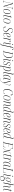

<svg xmlns="http://www.w3.org/2000/svg" viewBox="6778 -7606 1050 14681"><g transform="rotate(90 7303.5 -265.0)"><path d="M-17 0 -15 -10H20Q52 -10 66 -19Q80 -28 88 -63L214 -651Q218 -672 218 -682Q218 -695 208.5 -699.5Q199 -704 180 -704H132L134 -714H265L448 -53L569 -619Q577 -657 577 -672Q577 -690 565 -697Q553 -704 529 -704H489L491 -714H693L691 -704H655Q633 -704 619.5 -698.5Q606 -693 597.5 -675Q589 -657 581 -619L448 0H427L232 -688L102 -75Q99 -61 97 -51Q95 -41 95 -34Q95 -10 140 -10H184L182 0Z M797 10Q734 10 694.5 -36.5Q655 -83 655 -180Q655 -223 665 -272.5Q675 -322 694 -370.5Q713 -419 742 -458.5Q771 -498 809 -522Q847 -546 896 -546Q956 -546 997 -501.5Q1038 -457 1038 -354Q1038 -312 1028.5 -262.5Q1019 -213 1000 -165Q981 -117 952.5 -77.5Q924 -38 885 -14Q846 10 797 10ZM799 0Q848 0 885 -34.5Q922 -69 947 -124.5Q972 -180 984.5 -243.5Q997 -307 997 -364Q997 -453 970 -494.5Q943 -536 893 -536Q846 -536 809.5 -502Q773 -468 747.5 -413Q722 -358 709 -294Q696 -230 696 -170Q696 -77 723.5 -38.5Q751 0 799 0Z M1203 10Q1162 10 1145.5 -13.5Q1129 -37 1129 -72Q1129 -92 1132.5 -116Q1136 -140 1147 -192L1216 -526H1145L1147 -531Q1178 -532 1201.5 -539Q1225 -546 1243 -573Q1261 -600 1276 -659H1286L1260 -536H1351L1349 -526H1258L1184 -175Q1173 -121 1170 -98.5Q1167 -76 1167 -63Q1167 -33 1176.5 -18Q1186 -3 1210 -3Q1231 -3 1249.5 -9.5Q1268 -16 1288 -27L1291 -18Q1244 10 1203 10Z M1517 10Q1454 10 1414.5 -36.5Q1375 -83 1375 -180Q1375 -223 1385 -272.5Q1395 -322 1414 -370.5Q1433 -419 1462 -458.5Q1491 -498 1529 -522Q1567 -546 1616 -546Q1676 -546 1717 -501.5Q1758 -457 1758 -354Q1758 -312 1748.5 -262.5Q1739 -213 1720 -165Q1701 -117 1672.5 -77.5Q1644 -38 1605 -14Q1566 10 1517 10ZM1519 0Q1568 0 1605 -34.5Q1642 -69 1667 -124.5Q1692 -180 1704.5 -243.5Q1717 -307 1717 -364Q1717 -453 1690 -494.5Q1663 -536 1613 -536Q1566 -536 1529.5 -502Q1493 -468 1467.5 -413Q1442 -358 1429 -294Q1416 -230 1416 -170Q1416 -77 1443.5 -38.5Q1471 0 1519 0Z M2179 10Q2117 10 2078 -10.5Q2039 -31 2020.5 -65.5Q2002 -100 2002 -141Q2002 -171 2013 -181Q2024 -191 2039 -192Q2037 -96 2069 -48Q2101 0 2178 0Q2256 0 2303 -45Q2350 -90 2350 -174Q2350 -210 2339.5 -235.5Q2329 -261 2303 -287Q2277 -313 2231 -349Q2197 -376 2172 -400Q2147 -424 2133.5 -454Q2120 -484 2120 -528Q2120 -583 2142.5 -627.5Q2165 -672 2208 -698Q2251 -724 2310 -724Q2362 -724 2393 -706.5Q2424 -689 2438 -663Q2452 -637 2452 -610Q2452 -570 2414 -570Q2416 -609 2409 -641.5Q2402 -674 2379 -694Q2356 -714 2309 -714Q2244 -714 2200 -668Q2156 -622 2156 -541Q2156 -504 2167.5 -478.5Q2179 -453 2202 -430.5Q2225 -408 2259 -381Q2310 -340 2338 -310Q2366 -280 2377 -251.5Q2388 -223 2388 -186Q2388 -88 2330 -39Q2272 10 2179 10Z M2616 10Q2554 10 2514.5 -38.5Q2475 -87 2475 -182Q2475 -227 2485 -277.5Q2495 -328 2514 -375.5Q2533 -423 2561 -461.5Q2589 -500 2625.5 -523Q2662 -546 2707 -546Q2754 -546 2779.5 -517.5Q2805 -489 2805 -438Q2805 -378 2772 -335.5Q2739 -293 2684 -270.5Q2629 -248 2562 -248H2522Q2520 -241 2518.5 -219Q2517 -197 2517 -177Q2517 -96 2545 -48Q2573 0 2620 0Q2664 0 2693.5 -31.5Q2723 -63 2738 -106Q2741 -104 2743 -100Q2745 -96 2745 -88Q2745 -68 2729 -45Q2713 -22 2684.5 -6Q2656 10 2616 10ZM2557 -258Q2617 -258 2664 -281.5Q2711 -305 2738 -348Q2765 -391 2765 -449Q2765 -495 2749.5 -515.5Q2734 -536 2702 -536Q2658 -536 2623 -499Q2588 -462 2563 -399.5Q2538 -337 2523 -258Z M2946 -442Q2953 -474 2953 -492Q2953 -514 2939.5 -520Q2926 -526 2899 -526H2885L2887 -536H3001L2977 -402H2979Q3004 -467 3038.5 -506.5Q3073 -546 3119 -546Q3153 -546 3167 -527.5Q3181 -509 3181 -486Q3181 -447 3143 -447Q3143 -457 3143 -467Q3143 -504 3133.5 -517.5Q3124 -531 3106 -531Q3081 -531 3058.5 -511.5Q3036 -492 3017 -460.5Q2998 -429 2984 -391.5Q2970 -354 2962 -317L2894 0H2853Z M3356 -674Q3344 -674 3336 -681.5Q3328 -689 3328 -705Q3328 -722 3337 -733Q3346 -744 3361 -744Q3373 -744 3380.5 -736.5Q3388 -729 3388 -714Q3388 -694 3378.5 -684Q3369 -674 3356 -674ZM3285 10Q3252 10 3237 -11.5Q3222 -33 3222 -70Q3222 -95 3227.5 -126.5Q3233 -158 3239 -187L3298 -474Q3302 -489 3302 -498Q3302 -513 3290.5 -519.5Q3279 -526 3247 -526H3232L3234 -536H3353L3270 -141Q3265 -115 3263 -95.5Q3261 -76 3261 -64Q3261 -3 3295 -3Q3312 -3 3327.5 -13Q3343 -23 3359 -42L3366 -35Q3348 -15 3329 -2.5Q3310 10 3285 10Z M3303 240Q3276 240 3255 232L3258 222Q3276 228 3297 228Q3322 228 3340 212Q3358 196 3373 156Q3388 116 3403 43L3524 -526H3450L3451 -531L3526 -536L3543 -617Q3558 -688 3589.5 -729Q3621 -770 3676 -770Q3718 -770 3739 -748Q3760 -726 3760 -693Q3760 -653 3723 -653Q3725 -712 3714.5 -736Q3704 -760 3676 -760Q3639 -760 3620.5 -727.5Q3602 -695 3591 -648L3567 -536H3649L3647 -526H3565L3445 38Q3428 121 3408.5 164.5Q3389 208 3363.5 224Q3338 240 3303 240Z M3812 0 3815 -10H3843Q3874 -10 3888 -18Q3902 -26 3909 -57L4037 -665Q4040 -676 4040 -682Q4040 -695 4029.5 -699.5Q4019 -704 4002 -704H3962L3964 -714H4166Q4281 -714 4337.5 -647Q4394 -580 4394 -450Q4394 -363 4372 -282.5Q4350 -202 4306.5 -138.5Q4263 -75 4197.5 -37.5Q4132 0 4046 0ZM4037 -10Q4111 -10 4169.5 -44.5Q4228 -79 4268.5 -139.5Q4309 -200 4330 -280Q4351 -360 4351 -451Q4351 -582 4301.5 -643Q4252 -704 4162 -704H4086L3939 -10Z M4607 -674Q4595 -674 4587 -681.5Q4579 -689 4579 -705Q4579 -722 4588 -733Q4597 -744 4612 -744Q4624 -744 4631.5 -736.5Q4639 -729 4639 -714Q4639 -694 4629.5 -684Q4620 -674 4607 -674ZM4536 10Q4503 10 4488 -11.5Q4473 -33 4473 -70Q4473 -95 4478.5 -126.5Q4484 -158 4490 -187L4549 -474Q4553 -489 4553 -498Q4553 -513 4541.5 -519.5Q4530 -526 4498 -526H4483L4485 -536H4604L4521 -141Q4516 -115 4514 -95.5Q4512 -76 4512 -64Q4512 -3 4546 -3Q4563 -3 4578.5 -13Q4594 -23 4610 -42L4617 -35Q4599 -15 4580 -2.5Q4561 10 4536 10Z M4785 10Q4742 10 4714 -7.5Q4686 -25 4672.5 -51.5Q4659 -78 4659 -106Q4659 -133 4670 -143Q4681 -153 4694 -153Q4694 -146 4694 -139Q4694 -132 4694 -126Q4696 -69 4718 -34.5Q4740 0 4789 0Q4838 0 4868 -34.5Q4898 -69 4898 -128Q4898 -167 4879.5 -198Q4861 -229 4818 -260Q4776 -288 4748.5 -319.5Q4721 -351 4721 -405Q4721 -471 4762 -509Q4803 -547 4862 -547Q4901 -547 4925.5 -531.5Q4950 -516 4961.5 -492Q4973 -468 4973 -442Q4973 -401 4938 -401Q4938 -408 4938 -415Q4938 -422 4938 -429Q4937 -479 4920.5 -508Q4904 -537 4860 -537Q4815 -537 4785 -505.5Q4755 -474 4755 -417Q4755 -373 4776.5 -347.5Q4798 -322 4838 -294Q4880 -266 4905.5 -233Q4931 -200 4931 -145Q4931 -78 4893 -34Q4855 10 4785 10Z M5119 -430Q5124 -453 5127 -470Q5130 -487 5130 -496Q5130 -516 5117.5 -521Q5105 -526 5076 -526H5063L5065 -536H5177L5150 -394H5152Q5171 -435 5194.5 -469.5Q5218 -504 5247 -525Q5276 -546 5311 -546Q5359 -546 5382 -505.5Q5405 -465 5405 -389Q5405 -342 5394.5 -288.5Q5384 -235 5363.5 -182Q5343 -129 5312 -85.5Q5281 -42 5240 -16Q5199 10 5149 10Q5124 10 5105.5 3.5Q5087 -3 5071 -14Q5068 2 5066 13Q5064 24 5062 36L5033 171Q5029 193 5029 205Q5029 222 5042 226Q5055 230 5085 230H5101L5098 240H4977ZM5147 0Q5187 0 5220.5 -26.5Q5254 -53 5280.5 -96Q5307 -139 5326 -192Q5345 -245 5355 -299.5Q5365 -354 5365 -401Q5365 -472 5349 -499.5Q5333 -527 5299 -527Q5268 -527 5241 -505Q5214 -483 5192.5 -448Q5171 -413 5155.5 -372.5Q5140 -332 5132 -296L5075 -27Q5083 -19 5101.5 -9.5Q5120 0 5147 0Z M5552 10Q5515 10 5500.5 -13Q5486 -36 5486 -71Q5486 -94 5491 -120.5Q5496 -147 5501 -172L5610 -701Q5613 -716 5613 -722Q5613 -735 5604.5 -742.5Q5596 -750 5571 -750H5543L5546 -760H5666L5539 -157Q5534 -132 5530.5 -110.5Q5527 -89 5527 -70Q5527 -40 5535 -21.5Q5543 -3 5564 -3Q5582 -3 5599 -13.5Q5616 -24 5632 -42L5637 -35Q5619 -16 5600 -3Q5581 10 5552 10Z M5782 10Q5733 10 5709.5 -30.5Q5686 -71 5686 -146Q5686 -195 5697 -250Q5708 -305 5729 -357.5Q5750 -410 5780.5 -452.5Q5811 -495 5850 -520.5Q5889 -546 5935 -546Q5967 -546 5988 -534Q6009 -522 6023 -505L6051 -535H6061L5989 -200Q5985 -180 5980.5 -153.5Q5976 -127 5973 -101Q5970 -75 5970 -58Q5970 -4 6004 -4Q6021 -4 6036 -13.5Q6051 -23 6069 -41L6075 -34Q6058 -15 6037.5 -2.5Q6017 10 5992 10Q5961 10 5947.5 -10.5Q5934 -31 5934 -65Q5934 -86 5937.5 -112.5Q5941 -139 5945 -163H5942Q5903 -67 5862.5 -28.5Q5822 10 5782 10ZM5792 -2Q5819 -2 5845.5 -26Q5872 -50 5895 -89.5Q5918 -129 5936.5 -177.5Q5955 -226 5965 -277L6011 -494Q6000 -515 5980 -525.5Q5960 -536 5937 -536Q5899 -536 5866.5 -509.5Q5834 -483 5808.5 -439Q5783 -395 5765 -342Q5747 -289 5737.5 -235.5Q5728 -182 5728 -136Q5728 -63 5746 -32.5Q5764 -2 5792 -2Z M6028 240Q6010 240 5989.5 235.5Q5969 231 5956 223L5960 214Q5972 220 5989 225Q6006 230 6027 230Q6082 230 6123.5 209Q6165 188 6203 139.5Q6241 91 6284 7L6172 -484Q6165 -513 6157.5 -519.5Q6150 -526 6128 -526H6117L6119 -536H6202L6283 -180Q6291 -145 6298.5 -108.5Q6306 -72 6311 -40H6314Q6347 -98 6380.5 -164.5Q6414 -231 6437 -304Q6460 -377 6460 -453Q6460 -489 6447 -500.5Q6434 -512 6414 -512Q6414 -526 6423 -534.5Q6432 -543 6445 -543Q6461 -543 6472 -526.5Q6483 -510 6483 -470Q6483 -404 6462 -336.5Q6441 -269 6407 -197.5Q6373 -126 6332 -50Q6288 31 6254 86.5Q6220 142 6187.5 176Q6155 210 6117 225Q6079 240 6028 240Z M6975 10Q6914 10 6868.5 -21Q6823 -52 6798 -109.5Q6773 -167 6773 -246Q6773 -341 6796.5 -426.5Q6820 -512 6864 -579Q6908 -646 6968.5 -684.5Q7029 -723 7102 -723Q7171 -723 7210 -687Q7249 -651 7249 -592Q7249 -574 7238.5 -563Q7228 -552 7210 -552Q7210 -626 7185.5 -669.5Q7161 -713 7098 -713Q7037 -713 6985.5 -674Q6934 -635 6895.5 -568Q6857 -501 6836 -417.5Q6815 -334 6815 -244Q6815 -168 6836.5 -113.5Q6858 -59 6895.5 -29.5Q6933 0 6980 0Q7042 0 7081 -33Q7120 -66 7139 -124Q7149 -116 7149 -100Q7149 -78 7130.5 -52.5Q7112 -27 7073.5 -8.5Q7035 10 6975 10Z M7400 10Q7337 10 7297.5 -36.5Q7258 -83 7258 -180Q7258 -223 7268 -272.5Q7278 -322 7297 -370.5Q7316 -419 7345 -458.5Q7374 -498 7412 -522Q7450 -546 7499 -546Q7559 -546 7600 -501.5Q7641 -457 7641 -354Q7641 -312 7631.5 -262.5Q7622 -213 7603 -165Q7584 -117 7555.5 -77.5Q7527 -38 7488 -14Q7449 10 7400 10ZM7402 0Q7451 0 7488 -34.5Q7525 -69 7550 -124.5Q7575 -180 7587.5 -243.5Q7600 -307 7600 -364Q7600 -453 7573 -494.5Q7546 -536 7496 -536Q7449 -536 7412.5 -502Q7376 -468 7350.5 -413Q7325 -358 7312 -294Q7299 -230 7299 -170Q7299 -77 7326.5 -38.5Q7354 0 7402 0Z M8024 10Q7961 10 7961 -70Q7961 -97 7966.5 -130Q7972 -163 7980 -202L8010 -340Q8013 -351 8017.5 -371.5Q8022 -392 8025.5 -414.5Q8029 -437 8029 -455Q8029 -469 8025 -485.5Q8021 -502 8009.5 -514Q7998 -526 7976 -526Q7948 -526 7921 -504.5Q7894 -483 7871.5 -448.5Q7849 -414 7832 -371.5Q7815 -329 7806 -287L7745 0H7704L7797 -442Q7800 -457 7802 -468.5Q7804 -480 7804 -489Q7804 -510 7794 -518Q7784 -526 7755 -526H7743L7745 -536H7857L7823 -378H7825Q7863 -466 7903.5 -504.5Q7944 -543 7989 -543Q8032 -543 8050 -514.5Q8068 -486 8068 -449Q8068 -424 8062 -391.5Q8056 -359 8049 -327L8018 -185Q8011 -152 8006 -120.5Q8001 -89 8001 -62Q8001 -34 8008.5 -18.5Q8016 -3 8036 -3Q8048 -3 8063 -11.5Q8078 -20 8099 -42L8105 -34Q8083 -10 8064.5 0Q8046 10 8024 10Z M8245 10Q8194 10 8174 -34Q8154 -78 8154 -145Q8154 -195 8165 -250Q8176 -305 8197 -357.5Q8218 -410 8248 -452.5Q8278 -495 8316.5 -520.5Q8355 -546 8401 -546Q8429 -546 8449 -536Q8469 -526 8484 -509Q8488 -531 8492.5 -554Q8497 -577 8501 -592L8523 -697Q8524 -705 8525.5 -712Q8527 -719 8527 -724Q8527 -737 8517.5 -743.5Q8508 -750 8485 -750H8454L8457 -760H8577L8457 -201Q8450 -170 8443.5 -130Q8437 -90 8437 -65Q8437 -31 8446 -17Q8455 -3 8474 -3Q8491 -3 8507 -13.5Q8523 -24 8539 -42L8545 -35Q8528 -15 8508 -2.5Q8488 10 8462 10Q8402 10 8402 -72Q8402 -92 8405.5 -114.5Q8409 -137 8414 -163H8410Q8370 -66 8328 -28Q8286 10 8245 10ZM8257 -7Q8287 -7 8314 -31.5Q8341 -56 8363.5 -94Q8386 -132 8402 -172.5Q8418 -213 8425 -244L8480 -494Q8469 -515 8448 -525.5Q8427 -536 8404 -536Q8366 -536 8333.5 -510Q8301 -484 8275.5 -440.5Q8250 -397 8232 -344.5Q8214 -292 8204.5 -238Q8195 -184 8195 -138Q8195 -67 8212 -37Q8229 -7 8257 -7Z M8742 10Q8680 10 8640.5 -38.5Q8601 -87 8601 -182Q8601 -227 8611 -277.5Q8621 -328 8640 -375.5Q8659 -423 8687 -461.5Q8715 -500 8751.5 -523Q8788 -546 8833 -546Q8880 -546 8905.5 -517.5Q8931 -489 8931 -438Q8931 -378 8898 -335.5Q8865 -293 8810 -270.5Q8755 -248 8688 -248H8648Q8646 -241 8644.5 -219Q8643 -197 8643 -177Q8643 -96 8671 -48Q8699 0 8746 0Q8790 0 8819.5 -31.5Q8849 -63 8864 -106Q8867 -104 8869 -100Q8871 -96 8871 -88Q8871 -68 8855 -45Q8839 -22 8810.5 -6Q8782 10 8742 10ZM8683 -258Q8743 -258 8790 -281.5Q8837 -305 8864 -348Q8891 -391 8891 -449Q8891 -495 8875.5 -515.5Q8860 -536 8828 -536Q8784 -536 8749 -499Q8714 -462 8689 -399.5Q8664 -337 8649 -258Z M9292 10Q9229 10 9229 -70Q9229 -97 9234.5 -130Q9240 -163 9248 -202L9278 -340Q9281 -351 9285.5 -371.5Q9290 -392 9293.5 -414.5Q9297 -437 9297 -455Q9297 -469 9293 -485.5Q9289 -502 9277.5 -514Q9266 -526 9244 -526Q9216 -526 9189 -504.5Q9162 -483 9139.5 -448.5Q9117 -414 9100 -371.5Q9083 -329 9074 -287L9013 0H8972L9065 -442Q9068 -457 9070 -468.5Q9072 -480 9072 -489Q9072 -510 9062 -518Q9052 -526 9023 -526H9011L9013 -536H9125L9091 -378H9093Q9131 -466 9171.5 -504.5Q9212 -543 9257 -543Q9300 -543 9318 -514.5Q9336 -486 9336 -449Q9336 -424 9330 -391.5Q9324 -359 9317 -327L9286 -185Q9279 -152 9274 -120.5Q9269 -89 9269 -62Q9269 -34 9276.5 -18.5Q9284 -3 9304 -3Q9316 -3 9331 -11.5Q9346 -20 9367 -42L9373 -34Q9351 -10 9332.5 0Q9314 10 9292 10Z M9541 10Q9498 10 9470 -7.5Q9442 -25 9428.5 -51.5Q9415 -78 9415 -106Q9415 -133 9426 -143Q9437 -153 9450 -153Q9450 -146 9450 -139Q9450 -132 9450 -126Q9452 -69 9474 -34.5Q9496 0 9545 0Q9594 0 9624 -34.5Q9654 -69 9654 -128Q9654 -167 9635.5 -198Q9617 -229 9574 -260Q9532 -288 9504.5 -319.5Q9477 -351 9477 -405Q9477 -471 9518 -509Q9559 -547 9618 -547Q9657 -547 9681.5 -531.5Q9706 -516 9717.5 -492Q9729 -468 9729 -442Q9729 -401 9694 -401Q9694 -408 9694 -415Q9694 -422 9694 -429Q9693 -479 9676.5 -508Q9660 -537 9616 -537Q9571 -537 9541 -505.5Q9511 -474 9511 -417Q9511 -373 9532.5 -347.5Q9554 -322 9594 -294Q9636 -266 9661.5 -233Q9687 -200 9687 -145Q9687 -78 9649 -34Q9611 10 9541 10Z M9925 10Q9863 10 9823.5 -38.5Q9784 -87 9784 -182Q9784 -227 9794 -277.5Q9804 -328 9823 -375.5Q9842 -423 9870 -461.5Q9898 -500 9934.5 -523Q9971 -546 10016 -546Q10063 -546 10088.5 -517.5Q10114 -489 10114 -438Q10114 -378 10081 -335.5Q10048 -293 9993 -270.5Q9938 -248 9871 -248H9831Q9829 -241 9827.5 -219Q9826 -197 9826 -177Q9826 -96 9854 -48Q9882 0 9929 0Q9973 0 10002.5 -31.5Q10032 -63 10047 -106Q10050 -104 10052 -100Q10054 -96 10054 -88Q10054 -68 10038 -45Q10022 -22 9993.5 -6Q9965 10 9925 10ZM9866 -258Q9926 -258 9973 -281.5Q10020 -305 10047 -348Q10074 -391 10074 -449Q10074 -495 10058.5 -515.5Q10043 -536 10011 -536Q9967 -536 9932 -499Q9897 -462 9872 -399.5Q9847 -337 9832 -258Z M10243 10Q10192 10 10172 -34Q10152 -78 10152 -145Q10152 -195 10163 -250Q10174 -305 10195 -357.5Q10216 -410 10246 -452.5Q10276 -495 10314.5 -520.5Q10353 -546 10399 -546Q10427 -546 10447 -536Q10467 -526 10482 -509Q10486 -531 10490.5 -554Q10495 -577 10499 -592L10521 -697Q10522 -705 10523.5 -712Q10525 -719 10525 -724Q10525 -737 10515.5 -743.5Q10506 -750 10483 -750H10452L10455 -760H10575L10455 -201Q10448 -170 10441.5 -130Q10435 -90 10435 -65Q10435 -31 10444 -17Q10453 -3 10472 -3Q10489 -3 10505 -13.5Q10521 -24 10537 -42L10543 -35Q10526 -15 10506 -2.5Q10486 10 10460 10Q10400 10 10400 -72Q10400 -92 10403.5 -114.5Q10407 -137 10412 -163H10408Q10368 -66 10326 -28Q10284 10 10243 10ZM10255 -7Q10285 -7 10312 -31.5Q10339 -56 10361.5 -94Q10384 -132 10400 -172.5Q10416 -213 10423 -244L10478 -494Q10467 -515 10446 -525.5Q10425 -536 10402 -536Q10364 -536 10331.5 -510Q10299 -484 10273.5 -440.5Q10248 -397 10230 -344.5Q10212 -292 10202.5 -238Q10193 -184 10193 -138Q10193 -67 10210 -37Q10227 -7 10255 -7Z M10768 0 10771 -10H10800Q10831 -10 10844 -19Q10857 -28 10861 -47L10992 -663Q10994 -674 10994 -682Q10994 -704 10958 -704H10916L10919 -714H11320L11288 -553H11278Q11282 -584 11285.5 -608Q11289 -632 11289 -648Q11289 -679 11277 -691.5Q11265 -704 11238 -704H11041L10974 -380H11188L11186 -370H10970L10894 -10H11115Q11142 -10 11157.5 -16.5Q11173 -23 11183 -42.5Q11193 -62 11204 -102L11220 -161H11233L11193 0Z M11276 0 11278 -10H11292Q11310 -10 11321 -13Q11332 -16 11342 -27.5Q11352 -39 11366 -63L11489 -269L11427 -472Q11420 -497 11415.5 -508Q11411 -519 11404.5 -522.5Q11398 -526 11385 -526H11371L11373 -536H11450L11519 -306L11656 -536H11722L11720 -526H11703Q11687 -526 11676.5 -523Q11666 -520 11655 -509Q11644 -498 11629 -474L11523 -294L11596 -55Q11605 -26 11611 -18Q11617 -10 11642 -10H11650L11648 0H11569L11493 -257L11340 0Z M11840 10Q11799 10 11782.5 -13.5Q11766 -37 11766 -72Q11766 -92 11769.5 -116Q11773 -140 11784 -192L11853 -526H11782L11784 -531Q11815 -532 11838.5 -539Q11862 -546 11880 -573Q11898 -600 11913 -659H11923L11897 -536H11988L11986 -526H11895L11821 -175Q11810 -121 11807 -98.5Q11804 -76 11804 -63Q11804 -33 11813.5 -18Q11823 -3 11847 -3Q11868 -3 11886.5 -9.5Q11905 -16 11925 -27L11928 -18Q11881 10 11840 10Z M12109 -442Q12116 -474 12116 -492Q12116 -514 12102.5 -520Q12089 -526 12062 -526H12048L12050 -536H12164L12140 -402H12142Q12167 -467 12201.5 -506.5Q12236 -546 12282 -546Q12316 -546 12330 -527.5Q12344 -509 12344 -486Q12344 -447 12306 -447Q12306 -457 12306 -467Q12306 -504 12296.5 -517.5Q12287 -531 12269 -531Q12244 -531 12221.5 -511.5Q12199 -492 12180 -460.5Q12161 -429 12147 -391.5Q12133 -354 12125 -317L12057 0H12016Z M12429 10Q12380 10 12356.5 -30.5Q12333 -71 12333 -146Q12333 -195 12344 -250Q12355 -305 12376 -357.5Q12397 -410 12427.5 -452.5Q12458 -495 12497 -520.5Q12536 -546 12582 -546Q12614 -546 12635 -534Q12656 -522 12670 -505L12698 -535H12708L12636 -200Q12632 -180 12627.5 -153.5Q12623 -127 12620 -101Q12617 -75 12617 -58Q12617 -4 12651 -4Q12668 -4 12683 -13.5Q12698 -23 12716 -41L12722 -34Q12705 -15 12684.5 -2.5Q12664 10 12639 10Q12608 10 12594.5 -10.5Q12581 -31 12581 -65Q12581 -86 12584.5 -112.5Q12588 -139 12592 -163H12589Q12550 -67 12509.5 -28.5Q12469 10 12429 10ZM12439 -2Q12466 -2 12492.5 -26Q12519 -50 12542 -89.5Q12565 -129 12583.5 -177.5Q12602 -226 12612 -277L12658 -494Q12647 -515 12627 -525.5Q12607 -536 12584 -536Q12546 -536 12513.5 -509.5Q12481 -483 12455.5 -439Q12430 -395 12412 -342Q12394 -289 12384.5 -235.5Q12375 -182 12375 -136Q12375 -63 12393 -32.5Q12411 -2 12439 -2Z M12727 0 12730 -10H12756Q12779 -10 12792 -14Q12805 -18 12813 -33.5Q12821 -49 12828 -83L12949 -655Q12953 -670 12953 -681Q12953 -696 12940 -700Q12927 -704 12906 -704H12876L12879 -714H13087L13085 -704H13056Q13026 -704 13011.5 -694Q12997 -684 12991 -652L12854 -10H13067Q13109 -10 13127 -34Q13145 -58 13161 -119L13184 -207H13195L13145 0Z M13435 -674Q13423 -674 13415 -681.5Q13407 -689 13407 -705Q13407 -722 13416 -733Q13425 -744 13440 -744Q13452 -744 13459.5 -736.5Q13467 -729 13467 -714Q13467 -694 13457.5 -684Q13448 -674 13435 -674ZM13364 10Q13331 10 13316 -11.5Q13301 -33 13301 -70Q13301 -95 13306.5 -126.5Q13312 -158 13318 -187L13377 -474Q13381 -489 13381 -498Q13381 -513 13369.5 -519.5Q13358 -526 13326 -526H13311L13313 -536H13432L13349 -141Q13344 -115 13342 -95.5Q13340 -76 13340 -64Q13340 -3 13374 -3Q13391 -3 13406.5 -13Q13422 -23 13438 -42L13445 -35Q13427 -15 13408 -2.5Q13389 10 13364 10Z M13590 240Q13510 240 13465 207.5Q13420 175 13420 108Q13420 62 13440.5 28.5Q13461 -5 13496.5 -25.5Q13532 -46 13574 -53Q13548 -63 13537.5 -79Q13527 -95 13527 -114Q13527 -137 13543 -158.5Q13559 -180 13606 -199Q13580 -214 13563 -242.5Q13546 -271 13546 -317Q13546 -351 13557 -391Q13568 -431 13590 -466Q13612 -501 13647 -523.5Q13682 -546 13731 -546Q13784 -546 13813 -513Q13833 -538 13850 -553Q13867 -568 13891 -568Q13908 -568 13917 -557.5Q13926 -547 13926 -532Q13926 -519 13920 -510.5Q13914 -502 13899 -502Q13899 -552 13878 -552Q13864 -552 13850.5 -540Q13837 -528 13820 -506Q13828 -494 13836.5 -469.5Q13845 -445 13845 -411Q13845 -381 13835.5 -342.5Q13826 -304 13805 -268.5Q13784 -233 13749 -210Q13714 -187 13664 -187Q13648 -187 13635 -189.5Q13622 -192 13616 -194Q13551 -165 13551 -124Q13551 -103 13567 -93.5Q13583 -84 13611 -81L13674 -73Q13799 -59 13799 54Q13799 102 13777.5 144.5Q13756 187 13710 213.5Q13664 240 13590 240ZM13665 -197Q13704 -197 13731.5 -219.5Q13759 -242 13775.5 -277Q13792 -312 13799 -351.5Q13806 -391 13806 -425Q13806 -490 13784 -513Q13762 -536 13727 -536Q13687 -536 13659.5 -514Q13632 -492 13616 -457Q13600 -422 13593 -383.5Q13586 -345 13586 -312Q13586 -197 13665 -197ZM13592 230Q13655 230 13692.5 206Q13730 182 13746.5 144.5Q13763 107 13763 67Q13763 20 13738 -5.5Q13713 -31 13667 -37L13588 -48Q13521 -32 13487.5 8.5Q13454 49 13454 107Q13454 159 13486.5 194.5Q13519 230 13592 230Z M14241 10Q14209 10 14193.5 -11Q14178 -32 14178 -70Q14178 -95 14183.5 -130Q14189 -165 14198 -202L14226 -331Q14233 -363 14239.5 -395Q14246 -427 14246 -456Q14246 -486 14236 -506Q14226 -526 14196 -526Q14167 -526 14140 -505Q14113 -484 14091.5 -453.5Q14070 -423 14055.5 -393Q14041 -363 14038 -346L13963 0H13922L14067 -690Q14072 -713 14072 -723Q14072 -739 14060.5 -744.5Q14049 -750 14022 -750H14007L14010 -760H14124L14072 -514Q14070 -501 14065 -479Q14060 -457 14055 -434.5Q14050 -412 14046 -397H14048Q14120 -543 14208 -543Q14252 -543 14269 -514.5Q14286 -486 14286 -447Q14286 -419 14279.5 -387.5Q14273 -356 14267 -330L14238 -197Q14229 -156 14223 -119.5Q14217 -83 14217 -59Q14217 -34 14226 -18.5Q14235 -3 14255 -3Q14283 -3 14316 -41L14323 -34Q14304 -15 14286 -2.5Q14268 10 14241 10Z M14476 10Q14435 10 14418.5 -13.5Q14402 -37 14402 -72Q14402 -92 14405.5 -116Q14409 -140 14420 -192L14489 -526H14418L14420 -531Q14451 -532 14474.5 -539Q14498 -546 14516 -573Q14534 -600 14549 -659H14559L14533 -536H14624L14622 -526H14531L14457 -175Q14446 -121 14443 -98.5Q14440 -76 14440 -63Q14440 -33 14449.5 -18Q14459 -3 14483 -3Q14504 -3 14522.5 -9.5Q14541 -16 14561 -27L14564 -18Q14517 10 14476 10Z"/></g></svg>

Font: Noto Serif Display Condensed ExtraLight
Style: Italic
Weight: 200
Width: 3
Italic angle: -12°
Designer: Monotype Design Team
Foundry: Monotype Imaging Inc.
Version: Version 2.009